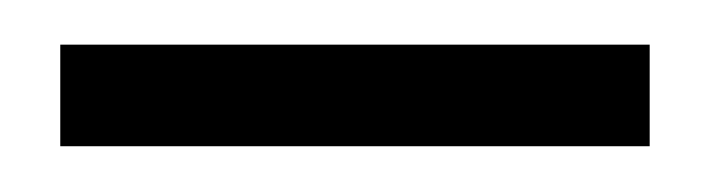

<svg xmlns="http://www.w3.org/2000/svg" viewBox="-20 -331 319 86"><path d="M7 -311H271V-265.5H7Z"/></svg>

Font: HK Grotesk Light
Style: Regular
Weight: 300
Designer: Alfredo Marco Pradil
Foundry: Hanken Design Co.
Version: Version 3.001